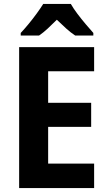

<svg xmlns="http://www.w3.org/2000/svg" viewBox="-20 -953 546 973"><path d="M457 0H77V-714H457V-592H224V-432H442V-310H224V-124H457ZM339 -933Q352 -910 372 -883.5Q392 -857 413.5 -831.5Q435 -806 453 -786V-773H361Q338 -788 315.5 -808.5Q293 -829 268 -853Q243 -828 221.5 -808Q200 -788 178 -773H85V-786Q103 -805 124.5 -831Q146 -857 166 -884.5Q186 -912 199 -933Z"/></svg>

Font: Noto Sans Hebrew SemiCondensed
Style: Bold
Weight: 700
Width: 4
Designer: Monotype Design Team
Foundry: Monotype Imaging Inc.
Version: Version 2.004; ttfautohint (v1.8.4.7-5d5b)